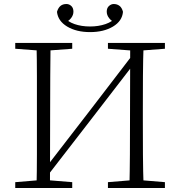

<svg xmlns="http://www.w3.org/2000/svg" viewBox="-20 -937 897 957"><path d="M429 -777Q361 -777 315 -804.5Q269 -832 264 -878Q270 -898 281.5 -907.5Q293 -917 311 -917Q325 -917 335.5 -907Q346 -897 346 -879Q346 -862 334.5 -847Q323 -832 303 -823L296 -854Q317 -829 351.5 -817Q386 -805 429 -805Q471 -805 506 -817Q541 -829 562 -854L555 -823Q535 -832 523.5 -847Q512 -862 512 -879Q512 -897 523 -907Q534 -917 547 -917Q564 -917 576 -907.5Q588 -898 593 -878Q589 -832 543 -804.5Q497 -777 429 -777ZM162 0Q164 -83 164 -166Q164 -249 164 -333V-390Q164 -474 164 -557.5Q164 -641 162 -723H232Q231 -641 230.5 -557.5Q230 -474 230 -390L229 0ZM625 0Q627 -83 627.5 -167Q628 -251 628 -340L629 -723H696Q693 -641 692.5 -557.5Q692 -474 692 -390V-333Q692 -249 692.5 -166Q693 -83 696 0ZM56 0V-29L188 -40H206L340 -29V0ZM56 -694V-723H340V-694L206 -684H188ZM518 0V-29L651 -40H670L802 -29V0ZM518 -694V-723H802V-694L670 -684H651ZM199 -38 189 -88H198L428 -386L658 -686L670 -635H660L428 -334Z"/></svg>

Font: Noto Serif KR ExtraLight
Style: Regular
Weight: 200
Designer: Ryoko NISHIZUKA 西塚涼子 (kana & ideographs); Frank Grießhammer (Latin, Greek & Cyrillic); Wenlong ZHANG 张文龙 (bopomofo); San
Foundry: Adobe
Version: Version 2.002-H1;hotconv 1.1.0;makeotfexe 2.6.0